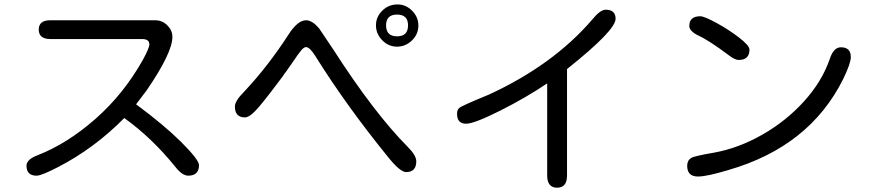

<svg xmlns="http://www.w3.org/2000/svg" viewBox="-20 -791 4040 888"><path d="M817.4 -134.8Q900.4 -51.8 900.4 -27.3Q900.4 21.5 850.6 21.5Q822.3 21.5 790 -20.5Q681.6 -154.3 554.7 -245.1Q418 -106.4 251 -19.5Q171.9 21.5 149.4 21.5Q102.5 21.5 102.5 -24.4Q102.5 -53.7 154.3 -73.2Q290 -126 420.9 -240.7Q551.8 -355.5 641.6 -515.6Q670.9 -570.3 670.9 -585Q670.9 -610.4 637.7 -610.4H212.9Q159.2 -610.4 159.2 -654.3Q159.2 -697.3 212.9 -697.3H697.3Q730.5 -697.3 753.9 -673.8Q777.3 -650.4 777.3 -620.1Q777.3 -546.9 658.2 -373L609.4 -308.6Q736.3 -214.8 817.4 -134.8Z M1915 -672.9Q1915 -632.8 1885.3 -604Q1855.5 -575.2 1816.4 -575.2Q1776.4 -575.2 1747.6 -605Q1718.8 -634.8 1718.8 -673.8Q1718.8 -712.9 1748 -741.7Q1777.3 -770.5 1818.4 -770.5Q1857.4 -770.5 1886.2 -741.2Q1915 -711.9 1915 -672.9ZM1765.6 -673.8Q1765.6 -623 1816.4 -623Q1867.2 -623 1867.2 -673.8Q1867.2 -723.6 1816.4 -723.6Q1765.6 -723.6 1765.6 -673.8ZM1334 -503.9 1302.7 -459Q1294.9 -450.2 1288.1 -438.5Q1220.7 -347.7 1178.7 -297.9Q1136.7 -248 1113.3 -248Q1066.4 -248 1066.4 -297.9Q1066.4 -324.2 1108.4 -366.2Q1218.8 -483.4 1313.5 -629.9Q1356.4 -697.3 1395.5 -697.3Q1424.8 -697.3 1457 -658.2L1522.5 -560.5Q1710.9 -267.6 1866.2 -111.3Q1905.3 -72.3 1905.3 -44.9Q1905.3 4.9 1858.4 4.9Q1830.1 4.9 1773.4 -66.4Q1580.1 -304.7 1437.5 -533.2Q1412.1 -573.2 1395.5 -573.2Q1385.7 -573.2 1373 -558.1Q1360.4 -543 1334 -503.9Z M2556.6 77.1Q2510.7 77.1 2510.7 20.5V-405.3Q2412.1 -338.9 2292.5 -278.8Q2172.9 -218.8 2135.7 -218.8Q2093.8 -218.8 2093.8 -264.6Q2093.8 -283.2 2104.5 -292Q2115.2 -301.8 2241.2 -353.5Q2538.1 -490.2 2718.8 -700.2Q2755.9 -746.1 2781.2 -746.1Q2827.1 -746.1 2827.1 -704.1Q2827.1 -650.4 2602.5 -471.7V20.5Q2602.5 77.1 2556.6 77.1Z M3446.3 -561.5Q3446.3 -513.7 3396.5 -513.7Q3378.9 -513.7 3352.5 -534.2Q3258.8 -604.5 3209 -627Q3168 -647.5 3168 -670.9Q3168 -715.8 3218.8 -715.8Q3237.3 -715.8 3294.4 -684.6Q3351.6 -653.3 3398.9 -616.7Q3446.3 -580.1 3446.3 -561.5ZM3915 -527.3Q3915 -498 3879.9 -425.8Q3724.6 -113.3 3349.6 -4.9Q3250 25.4 3208 25.4Q3158.2 25.4 3158.2 -24.4Q3158.2 -48.8 3176.8 -60.5Q3190.4 -69.3 3282.2 -85Q3395.5 -105.5 3505.4 -168Q3615.2 -230.5 3698.2 -321.8Q3781.2 -413.1 3817.4 -517.6Q3835 -572.3 3869.1 -572.3Q3915 -572.3 3915 -527.3Z"/></svg>

Font: FakePearl
Style: Regular
Weight: 400
Version: Version 1.2